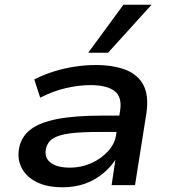

<svg xmlns="http://www.w3.org/2000/svg" viewBox="-20 -783 725 812"><path d="M244 9Q179 9 135 -13Q91 -35 71.5 -73Q52 -111 61 -158Q71 -206 109.5 -235.5Q148 -265 221.5 -279.5Q295 -294 409 -294H503L493 -225H400Q324 -225 276.5 -219Q229 -213 204.5 -197.5Q180 -182 174 -152Q167 -116 194 -95Q221 -74 276 -74Q323 -74 365 -92.5Q407 -111 436.5 -143Q466 -175 471 -213L488 -315Q497 -373 464.5 -398Q432 -423 362 -423Q313 -423 259 -410.5Q205 -398 150 -370L125 -447Q164 -467 207 -480.5Q250 -494 295 -501Q340 -508 384 -508Q460 -508 512 -487.5Q564 -467 587 -422.5Q610 -378 599 -303L551 0H452L468 -107Q447 -75 414 -48Q381 -21 339 -6Q297 9 244 9ZM353 -560 502 -763H621L437 -560Z"/></svg>

Font: Nunito Sans 7pt SemiExpanded SemiBold
Style: Italic
Weight: 600
Width: 6
Italic angle: -9°
Designer: Vernon Adams
Foundry: Vernon Adams
Version: Version 3.101;gftools[0.9.27]